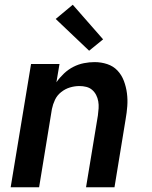

<svg xmlns="http://www.w3.org/2000/svg" viewBox="-20 -790 640 810"><path d="M25 0 111 -520H231L218 -443Q232 -463 250 -480Q268 -497 289.5 -508Q311 -519 334 -523.5Q357 -528 379 -528Q407 -528 432.5 -519.5Q458 -511 475.5 -492.5Q493 -474 502.5 -449Q512 -424 515.5 -397Q519 -370 517 -342.5Q515 -315 510 -287L463 0H343L393 -303Q395 -318 396 -333Q397 -348 394.5 -362.5Q392 -377 385.5 -389.5Q379 -402 368.5 -411Q358 -420 344 -423.5Q330 -427 315 -427Q295 -427 275 -421Q255 -415 238 -401.5Q221 -388 212 -369Q203 -350 199 -330L145 0ZM356 -576 215 -710 287 -770 415 -624Z"/></svg>

Font: Iosevka SS04 Extended
Style: Bold Italic
Weight: 700
Width: 7
Italic angle: -9°
Monospace: yes
Designer: Belleve Invis
Foundry: Belleve Invis
Version: Version 19.0.0; ttfautohint (v1.8.4)